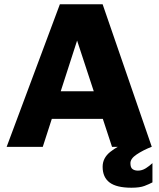

<svg xmlns="http://www.w3.org/2000/svg" viewBox="-20 -687 742 898"><path d="M11 0 260 -667H460L690 0H504L295 -636L388 -644L180 0ZM159 -131 193 -260H491L508 -131ZM595 191Q525 191 492.5 166.5Q460 142 460 93Q460 52 495.5 23.5Q531 -5 588 -27L688 0Q648 16 619 35.5Q590 55 590 76Q590 97 600 104Q610 111 625 111Q644 111 661 100.5Q678 90 693 76V166Q678 174 656 182.5Q634 191 595 191Z"/></svg>

Font: Maven Pro ExtraBold
Style: Regular
Weight: 800
Designer: Joe Prince
Foundry: Joe Prince
Version: Version 2.100